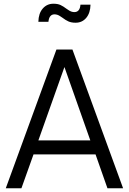

<svg xmlns="http://www.w3.org/2000/svg" viewBox="-20 -1011 692 1031"><path d="M283 -745H369L641 0H557L493 -182H160L95 0H11ZM465 -257 326 -651 186 -257ZM315 -916Q313 -917 304.5 -923Q296 -929 288 -931.5Q280 -934 273 -934Q244 -934 240 -894H186Q187 -939 209.5 -965Q232 -991 267 -991Q290 -991 305 -984Q320 -977 337 -964Q339 -963 347.5 -957Q356 -951 364 -948.5Q372 -946 379 -946Q409 -946 412 -986H466Q465 -941 443 -915Q421 -889 386 -889Q363 -889 347.5 -896Q332 -903 315 -916Z"/></svg>

Font: Evergrow Sans 
Style: Regular
Weight: 400
Foundry: 10Web
Version: Version 1.000